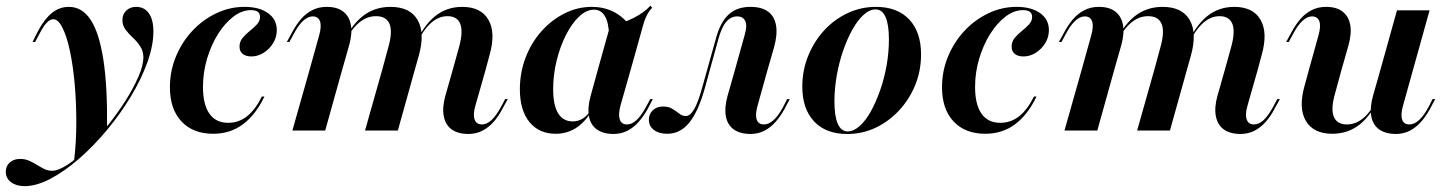

<svg xmlns="http://www.w3.org/2000/svg" viewBox="-99 -452 5005 665"><path d="M-13.7 192.7Q-42.7 192.7 -60.9 179Q-79 165.3 -79 142.7Q-79 123.4 -65.3 110.9Q-51.6 98.4 -29 98.4Q-12.9 98.4 1.2 104.4Q15.3 110.5 28.2 118.5Q41.1 126.6 54 133.1Q66.9 139.5 80.6 139.5Q103.2 139.5 135.5 118.1Q167.7 96.8 203.2 61.7Q238.7 26.6 273.4 -16.5Q308.1 -59.7 335.9 -103.6Q363.7 -147.6 380.6 -186.7Q397.6 -225.8 397.6 -253.2Q397.6 -275 386.7 -291.5Q375.8 -308.1 361.3 -321.4Q346.8 -334.7 335.9 -349.2Q325 -363.7 325 -382.3Q325 -402.4 338.3 -415.3Q351.6 -428.2 372.6 -428.2Q400.8 -428.2 416.5 -406Q432.3 -383.9 432.3 -342.7Q432.3 -294.4 411.3 -235.9Q390.3 -177.4 354 -117.3Q317.7 -57.3 271.4 -1.6Q225 54 175 97.6Q125 141.1 76.2 166.9Q27.4 192.7 -13.7 192.7ZM157.3 107.3Q165.3 41.1 165.3 -28.2Q165.3 -97.6 159.7 -161.3Q154 -225 143.1 -275.8Q132.3 -326.6 117.3 -356Q102.4 -385.5 85.5 -385.5Q75 -385.5 63.7 -374.2Q52.4 -362.9 37.9 -335.5L22.6 -306.5H13.7L33.1 -345.2Q55.6 -387.1 81.5 -407.7Q107.3 -428.2 139.5 -428.2Q185.5 -428.2 214.9 -383.5Q244.4 -338.7 258.9 -246Q273.4 -153.2 271.8 -8.1Q255.6 11.3 239.1 30.2Q222.6 49.2 202.8 67.7Q183.1 86.3 157.3 107.3Z M639.5 11.3Q569.4 11.3 529.4 -31.5Q489.5 -74.2 489.5 -150Q489.5 -205.6 510.1 -255.6Q530.6 -305.6 566.5 -344.4Q602.4 -383.1 649.2 -405.6Q696 -428.2 747.6 -428.2Q799.2 -428.2 829.4 -406.5Q859.7 -384.7 859.7 -347.6Q859.7 -323.4 847.2 -302.8Q834.7 -282.3 814.5 -269.4Q794.4 -256.5 771.8 -256.5Q752.4 -256.5 741.5 -265.3Q730.6 -274.2 730.6 -290.3Q730.6 -308.1 741.5 -321Q752.4 -333.9 766.1 -344.8Q779.8 -355.6 790.7 -367.3Q801.6 -379 801.6 -393.5Q801.6 -416.9 770.2 -416.9Q738.7 -416.9 709.3 -394.4Q679.8 -371.8 656 -333.9Q632.3 -296 618.1 -248.4Q604 -200.8 604 -150.8Q604 -90.3 626.2 -58.5Q648.4 -26.6 691.1 -26.6Q727.4 -26.6 756 -48.8Q784.7 -71 808.1 -117.7H816.9Q786.3 -54 742.3 -21.4Q698.4 11.3 639.5 11.3Z M1224.2 -208.1 1245.2 -285.5Q1261.3 -341.1 1250.4 -368.5Q1239.5 -396 1203.2 -396Q1168.5 -396 1139.5 -369Q1110.5 -341.9 1084.7 -284.7L1082.3 -289.5Q1113.7 -360.5 1155.2 -394.4Q1196.8 -428.2 1253.2 -428.2Q1321 -428.2 1347.2 -383.1Q1373.4 -337.9 1351.6 -259.7L1337.1 -208.1ZM1468.5 -208.1 1491.1 -289.5Q1505.6 -341.9 1495.2 -369Q1484.7 -396 1450.8 -396Q1417.7 -396 1389.5 -368.5Q1361.3 -341.1 1336.3 -284.7L1333.9 -289.5Q1365.3 -360.5 1406 -394.4Q1446.8 -428.2 1501.6 -428.2Q1566.9 -428.2 1592.7 -383.5Q1618.5 -338.7 1596.8 -262.1L1582.3 -208.1ZM972.6 -208.1 1006.5 -329.8Q1015.3 -361.3 1009.3 -378.2Q1003.2 -395.2 983.9 -395.2Q967.7 -395.2 951.2 -380.2Q934.7 -365.3 918.5 -334.7L903.2 -306.5H894.4L912.9 -340.3Q926.6 -366.1 943.5 -385.9Q960.5 -405.6 982.7 -416.9Q1004.8 -428.2 1033.1 -428.2Q1068.5 -428.2 1089.5 -412.1Q1110.5 -396 1116.1 -366.5Q1121.8 -337.1 1110.5 -296L1085.5 -208.1ZM913.7 0 972.6 -208.1H1085.5L1027.4 0ZM1165.3 0 1224.2 -208.1H1337.1L1279 0ZM1547.6 -86.3Q1538.7 -55.6 1544.8 -38.3Q1550.8 -21 1570.2 -21Q1587.1 -21 1603.2 -35.9Q1619.4 -50.8 1635.5 -80.6L1650.8 -108.9H1659.7L1641.1 -75Q1628.2 -50 1610.9 -30.2Q1593.5 -10.5 1571.8 0.8Q1550 12.1 1521 12.1Q1485.5 11.3 1464.5 -4.4Q1443.5 -20.2 1437.9 -50Q1432.3 -79.8 1443.5 -120.2L1468.5 -208.1H1582.3Z M1825.8 11.3Q1767.7 11.3 1734.7 -29.4Q1701.6 -70.2 1701.6 -142.7Q1701.6 -200.8 1721.4 -252.4Q1741.1 -304 1775.8 -343.1Q1810.5 -382.3 1855.6 -405.2Q1900.8 -428.2 1950.8 -428.2Q1991.1 -428.2 2024.2 -412.1Q2057.3 -396 2082.3 -363.7L2010.5 -328.2Q2009.7 -372.6 1996.4 -395.6Q1983.1 -418.5 1958.1 -418.5Q1932.3 -418.5 1906.9 -394.8Q1881.5 -371 1861.3 -331Q1841.1 -291.1 1829 -242.3Q1816.9 -193.5 1816.9 -143.5Q1816.9 -87.1 1834.3 -59.3Q1851.6 -31.5 1884.7 -31.5Q1902.4 -31.5 1917.7 -40.3Q1933.1 -49.2 1945.2 -66.9L1947.6 -63.7Q1925 -26.6 1894.4 -7.7Q1863.7 11.3 1825.8 11.3ZM1971 -208.1 2013.7 -361.3Q2059.7 -371.8 2095.6 -389.9Q2131.5 -408.1 2154 -432.3L2159.7 -425Q2152.4 -417.7 2147.2 -409.3Q2141.9 -400.8 2137.1 -389.9Q2132.3 -379 2128.2 -363.7L2084.7 -208.1ZM2050 -86.3Q2041.9 -55.6 2047.6 -38.3Q2053.2 -21 2072.6 -21Q2089.5 -21 2105.6 -35.9Q2121.8 -50.8 2137.9 -80.6L2153.2 -108.9H2162.1L2144.4 -75Q2130.6 -50 2113.3 -30.2Q2096 -10.5 2074.2 0.8Q2052.4 12.1 2023.4 12.1Q1988.7 11.3 1967.3 -4.4Q1946 -20.2 1940.7 -50Q1935.5 -79.8 1946.8 -120.2L1971 -208.1H2084.7Z M2212.1 11.3Q2183.1 11.3 2165.7 -2Q2148.4 -15.3 2148.4 -37.1Q2148.4 -57.3 2162.1 -70.2Q2175.8 -83.1 2197.6 -83.1Q2216.9 -83.1 2229.8 -75Q2242.7 -66.9 2253.6 -58.5Q2264.5 -50 2275.8 -50Q2291.1 -50 2304.8 -73Q2318.5 -96 2332.3 -146L2381.5 -321.8Q2396.8 -376.6 2425.4 -402.4Q2454 -428.2 2500 -428.2Q2538.7 -428.2 2560.9 -412.1Q2583.1 -396 2588.7 -364.9Q2594.4 -333.9 2582.3 -289.5L2558.9 -208.1H2446L2480.6 -332.3Q2489.5 -362.9 2482.3 -379Q2475 -395.2 2454 -395.2Q2432.3 -395.2 2416.1 -376.2Q2400 -357.3 2388.7 -315.3L2341.1 -142.7Q2318.5 -63.7 2287.5 -26.2Q2256.5 11.3 2212.1 11.3ZM2525 -86.3Q2516.1 -55.6 2521.8 -38.3Q2527.4 -21 2546.8 -21Q2563.7 -21 2580.2 -35.9Q2596.8 -50.8 2612.9 -80.6L2627.4 -108.9H2636.3L2618.5 -75Q2604.8 -50 2587.5 -30.2Q2570.2 -10.5 2548.4 0.8Q2526.6 12.1 2498.4 12.1Q2462.9 11.3 2441.5 -4.4Q2420.2 -20.2 2414.9 -50Q2409.7 -79.8 2421 -120.2L2446 -208.1H2558.9Z M2835.5 12.1Q2761.3 12.1 2720.6 -31.5Q2679.8 -75 2679.8 -152.4Q2679.8 -208.1 2700 -258.1Q2720.2 -308.1 2755.2 -346.4Q2790.3 -384.7 2836.7 -406.5Q2883.1 -428.2 2934.7 -428.2Q3008.9 -428.2 3050 -384.7Q3091.1 -341.1 3091.1 -263.7Q3091.1 -207.3 3071 -157.7Q3050.8 -108.1 3015.3 -69.8Q2979.8 -31.5 2933.9 -9.7Q2887.9 12.1 2835.5 12.1ZM2837.1 3.2Q2857.3 3.2 2878.2 -15.3Q2899.2 -33.9 2916.9 -65.7Q2934.7 -97.6 2949.2 -138.7Q2963.7 -179.8 2971.8 -225.4Q2979.8 -271 2979.8 -315.3Q2979.8 -366.9 2968.1 -393.1Q2956.5 -419.4 2933.9 -419.4Q2912.9 -419.4 2892.3 -400.8Q2871.8 -382.3 2853.6 -350Q2835.5 -317.7 2821.4 -277Q2807.3 -236.3 2799.2 -190.7Q2791.1 -145.2 2791.1 -100.8Q2791.1 -49.2 2802.8 -23Q2814.5 3.2 2837.1 3.2Z M3313.7 11.3Q3243.5 11.3 3203.6 -31.5Q3163.7 -74.2 3163.7 -150Q3163.7 -205.6 3184.3 -255.6Q3204.8 -305.6 3240.7 -344.4Q3276.6 -383.1 3323.4 -405.6Q3370.2 -428.2 3421.8 -428.2Q3473.4 -428.2 3503.6 -406.5Q3533.9 -384.7 3533.9 -347.6Q3533.9 -323.4 3521.4 -302.8Q3508.9 -282.3 3488.7 -269.4Q3468.5 -256.5 3446 -256.5Q3426.6 -256.5 3415.7 -265.3Q3404.8 -274.2 3404.8 -290.3Q3404.8 -308.1 3415.7 -321Q3426.6 -333.9 3440.3 -344.8Q3454 -355.6 3464.9 -367.3Q3475.8 -379 3475.8 -393.5Q3475.8 -416.9 3444.4 -416.9Q3412.9 -416.9 3383.5 -394.4Q3354 -371.8 3330.2 -333.9Q3306.5 -296 3292.3 -248.4Q3278.2 -200.8 3278.2 -150.8Q3278.2 -90.3 3300.4 -58.5Q3322.6 -26.6 3365.3 -26.6Q3401.6 -26.6 3430.2 -48.8Q3458.9 -71 3482.3 -117.7H3491.1Q3460.5 -54 3416.5 -21.4Q3372.6 11.3 3313.7 11.3Z M3898.4 -208.1 3919.4 -285.5Q3935.5 -341.1 3924.6 -368.5Q3913.7 -396 3877.4 -396Q3842.7 -396 3813.7 -369Q3784.7 -341.9 3758.9 -284.7L3756.5 -289.5Q3787.9 -360.5 3829.4 -394.4Q3871 -428.2 3927.4 -428.2Q3995.2 -428.2 4021.4 -383.1Q4047.6 -337.9 4025.8 -259.7L4011.3 -208.1ZM4142.7 -208.1 4165.3 -289.5Q4179.8 -341.9 4169.4 -369Q4158.9 -396 4125 -396Q4091.9 -396 4063.7 -368.5Q4035.5 -341.1 4010.5 -284.7L4008.1 -289.5Q4039.5 -360.5 4080.2 -394.4Q4121 -428.2 4175.8 -428.2Q4241.1 -428.2 4266.9 -383.5Q4292.7 -338.7 4271 -262.1L4256.5 -208.1ZM3646.8 -208.1 3680.6 -329.8Q3689.5 -361.3 3683.5 -378.2Q3677.4 -395.2 3658.1 -395.2Q3641.9 -395.2 3625.4 -380.2Q3608.9 -365.3 3592.7 -334.7L3577.4 -306.5H3568.5L3587.1 -340.3Q3600.8 -366.1 3617.7 -385.9Q3634.7 -405.6 3656.9 -416.9Q3679 -428.2 3707.3 -428.2Q3742.7 -428.2 3763.7 -412.1Q3784.7 -396 3790.3 -366.5Q3796 -337.1 3784.7 -296L3759.7 -208.1ZM3587.9 0 3646.8 -208.1H3759.7L3701.6 0ZM3839.5 0 3898.4 -208.1H4011.3L3953.2 0ZM4221.8 -86.3Q4212.9 -55.6 4219 -38.3Q4225 -21 4244.4 -21Q4261.3 -21 4277.4 -35.9Q4293.5 -50.8 4309.7 -80.6L4325 -108.9H4333.9L4315.3 -75Q4302.4 -50 4285.1 -30.2Q4267.7 -10.5 4246 0.8Q4224.2 12.1 4195.2 12.1Q4159.7 11.3 4138.7 -4.4Q4117.7 -20.2 4112.1 -50Q4106.5 -79.8 4117.7 -120.2L4142.7 -208.1H4256.5Z M4546.8 -208.1 4525 -128.2Q4509.7 -75 4520.6 -48Q4531.5 -21 4566.1 -21Q4600 -21 4628.6 -48Q4657.3 -75 4682.3 -132.3L4684.7 -126.6Q4653.2 -55.6 4612.1 -22.2Q4571 11.3 4515.3 11.3Q4450 11.3 4423.8 -33.5Q4397.6 -78.2 4419.4 -154.8L4433.9 -208.1ZM4433.9 -208.1 4467.7 -329.8Q4476.6 -361.3 4470.6 -378.2Q4464.5 -395.2 4445.2 -395.2Q4429 -395.2 4412.5 -380.2Q4396 -365.3 4379.8 -334.7L4364.5 -306.5H4355.6L4374.2 -340.3Q4387.9 -366.1 4404.8 -385.9Q4421.8 -405.6 4444 -416.9Q4466.1 -428.2 4494.4 -428.2Q4529.8 -428.2 4550.8 -412.1Q4571.8 -396 4577.4 -366.5Q4583.1 -337.1 4571.8 -296L4546.8 -208.1ZM4681.5 -208.1 4739.5 -416.1H4852.4L4794.4 -208.1ZM4760.5 -86.3Q4751.6 -55.6 4757.3 -38.3Q4762.9 -21 4782.3 -21Q4799.2 -21 4815.7 -35.9Q4832.3 -50.8 4848.4 -80.6L4862.9 -108.9H4871.8L4854 -75Q4840.3 -50 4823 -30.2Q4805.6 -10.5 4783.9 0.8Q4762.1 12.1 4733.9 12.1Q4698.4 11.3 4677 -4.4Q4655.6 -20.2 4650.4 -50Q4645.2 -79.8 4656.5 -120.2L4681.5 -208.1H4794.4Z"/></svg>

Font: Playfair 144pt
Style: Bold Italic
Weight: 700
Italic angle: -15.6°
Designer: Claus Eggers Sørensen
Foundry: Claus Eggers Sørensen
Version: Version 2.203